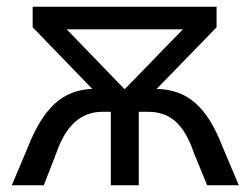

<svg xmlns="http://www.w3.org/2000/svg" viewBox="-20 -550 744 570"><path d="M640 -116 689 0H595L556 -95Q534 -160 501.5 -189Q469 -218 421 -218H392V0H309V-218H283Q189 -218 147 -95L110 0H15L64 -116Q98 -202 143.5 -243Q189 -284 254 -286L77 -469V-530H623V-469L445 -286Q513 -285 559.5 -244.5Q606 -204 640 -116ZM523 -463H178L349 -286H351Z"/></svg>

Font: Montserrat
Style: Regular
Weight: 500
Designer: Julieta Ulanovsky
Foundry: Julieta Ulanovsky
Version: Version 7.200;PS 007.200;hotconv 1.0.88;makeotf.lib2.5.64775